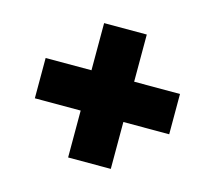

<svg xmlns="http://www.w3.org/2000/svg" viewBox="-80 -702 788 704"><g transform="rotate(15 314.0 -350.0)"><path d="M59 -426H233V-605H395V-426H569V-273H395V-95H233V-273H59Z"/></g></svg>

Font: Poppins
Style: Bold
Weight: 700
Designer: Ninad Kale (Devanagari), Jonny Pinhorn (Latin)
Version: Version 5.002